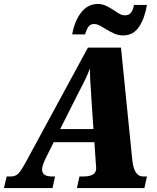

<svg xmlns="http://www.w3.org/2000/svg" viewBox="-60 -956 799 976"><path d="M687 -59 674 0H331L344 -59H365Q396 -59 412.5 -69Q429 -79 429 -101Q429 -109 427 -127L420 -233H213L172 -151Q154 -114 154 -94Q154 -59 204 -59H220L207 0H-40L-26 -59H-5Q19 -59 33.5 -74Q48 -89 74 -137L387 -714H555L612 -147Q620 -59 667 -59ZM415 -300 404 -464 403 -484Q397 -556 397 -608Q382 -566 350 -506L333 -473L246 -300ZM473 -811Q452 -824 441 -829Q430 -834 419 -834Q399 -834 389.5 -820Q380 -806 372 -781H307Q318 -846 350.5 -890Q383 -934 435 -936Q459 -936 478 -927Q497 -918 522 -902Q540 -889 551.5 -883.5Q563 -878 575 -878Q596 -878 606.5 -892.5Q617 -907 621 -931H687Q676 -864 647 -820Q618 -776 566 -776Q542 -776 521.5 -785Q501 -794 473 -811Z"/></svg>

Font: Noto Serif NarrowBlack
Style: Italic
Weight: 900
Width: 4
Italic angle: -12°
Designer: Monotype Design Team
Foundry: Monotype Imaging Inc.
Version: Version 1.001